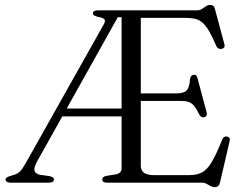

<svg xmlns="http://www.w3.org/2000/svg" viewBox="-20 -742 991 780"><path d="M511 -700 507 -672H458.5L129.5 -84Q117 -60.5 120.2 -48.5Q123.5 -36.5 142.5 -32L181 -26.5Q189.5 -24.5 194.2 -21.5Q199 -18.5 199 -13Q199 -7 194 -3.5Q189 0 179 0H21.5Q12.5 0 7.5 -3.5Q2.5 -7 2.5 -13Q2.5 -20.5 19.5 -26.5L39.5 -32.5Q53.5 -37 63.2 -47.8Q73 -58.5 85.5 -81L401.5 -643Q409.5 -657.5 404.2 -663.5Q399 -669.5 382.5 -672.5Q370 -675 363.8 -678.5Q357.5 -682 357.5 -687Q357.5 -693.5 362.5 -696.8Q367.5 -700 377.5 -700ZM218.5 -301H499.5L503.5 -269H212.5ZM522.5 -362.5H695Q726 -362.5 737.8 -374.2Q749.5 -386 752 -420Q754 -436 766 -438Q778.5 -440.5 782.5 -424L819.5 -285.5Q823.5 -269.5 810.5 -266Q797.5 -262.5 790 -276Q778.5 -299.5 768.8 -311.5Q759 -323.5 746.5 -327.8Q734 -332 715.5 -332H522.5ZM474 -58V-700H779Q792 -700 800.8 -705.8Q809.5 -711.5 817 -716.8Q824.5 -722 834 -722Q842 -722 846.8 -717.8Q851.5 -713.5 854 -702.5L891.5 -563Q894 -555.5 891.2 -550.5Q888.5 -545.5 881.5 -543.5Q874 -542 867.8 -545Q861.5 -548 858 -556.5Q842 -594 828.8 -616.5Q815.5 -639 802 -650.5Q788.5 -662 771.5 -665.8Q754.5 -669.5 730.5 -669.5H552V-69Q552 -49.5 565.2 -40Q578.5 -30.5 607 -30.5H747.5Q778.5 -30.5 799.2 -40.8Q820 -51 839 -82Q858 -113 883 -175.5Q886 -182.5 890.5 -185.2Q895 -188 901 -187.5Q909 -186.5 912 -181.2Q915 -176 912.5 -167L874 -2Q871.5 9 866.2 13.8Q861 18.5 851.5 18.5Q843.5 18.5 835.8 14Q828 9.5 819.2 4.8Q810.5 0 798 0H413.5Q404 0 399.8 -3.5Q395.5 -7 395.5 -13Q395.5 -24 412 -27.5L449.5 -33.5Q461.5 -35.5 467.8 -41.8Q474 -48 474 -58Z"/></svg>

Font: Fraunces Light
Style: Regular
Weight: 300
Version: Version 1.000;[b76b70a41]